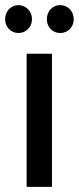

<svg xmlns="http://www.w3.org/2000/svg" viewBox="-22 -730 308 750"><path d="M213 -601C243 -601 266 -624 266 -655C266 -686 243 -710 213 -710C183 -710 161 -686 161 -655C161 -624 183 -601 213 -601ZM50 -601C79 -601 103 -624 103 -655C103 -686 79 -710 50 -710C21 -710 -2 -686 -2 -655C-2 -624 21 -601 50 -601ZM82 0H181V-520H82Z"/></svg>

Font: Fixel Display Medium
Style: Regular
Weight: 500
Designer: AlfaBravo + MacPaw
Foundry: Kyrylo Tkachov, Marchela Mozhyna, Serhii Makarenko, Maria Weinstein, Zakhar Kryvoshyya
Version: Version 1.211